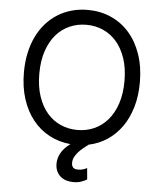

<svg xmlns="http://www.w3.org/2000/svg" viewBox="-62 -790 884 1059"><g transform="rotate(5 380.5 -260.5)"><path d="M701.7 -363.6Q701.7 -288.7 683.4 -226.4Q665.1 -164.1 631.9 -117.2Q598.7 -70.3 552.6 -39.6Q506.4 -8.9 450.3 2.8Q434.3 14.6 419.4 27Q404.5 39.4 393.1 52.7Q381.7 66.1 374.8 80.4Q367.9 94.8 367.9 110.8Q367.9 126.8 375.7 135.8Q383.5 144.9 404.8 144.9Q420.8 144.9 433.2 140.6Q445.7 136.4 453.1 132.1L458.8 194.6Q447.1 202.1 428.1 209Q409.1 215.9 383.5 215.9Q361.9 215.9 343.2 209.9Q324.6 203.8 311.3 191.9Q297.9 180 290.3 162.6Q282.7 145.2 282.7 122.2Q282.7 93 298.1 64.1Q313.6 35.2 349.8 8.5Q286.2 2.8 233 -25.4Q179.7 -53.6 141.2 -101.6Q102.6 -149.5 81.1 -215.9Q59.7 -282.3 59.7 -363.6Q59.7 -421.2 70.5 -471.2Q81.3 -521.3 101.6 -562.9Q121.8 -604.4 150.4 -636.7Q179 -669 214.7 -691.4Q250.4 -713.8 292.3 -725.5Q334.2 -737.2 380.7 -737.2Q450.6 -737.2 509.4 -711.3Q568.2 -685.4 611 -636.9Q653.8 -588.4 677.7 -519.2Q701.7 -449.9 701.7 -363.6ZM616.5 -363.6Q616.5 -434.7 598.2 -489Q579.9 -543.3 548.1 -580.1Q516.3 -616.8 473.4 -635.8Q430.4 -654.8 380.7 -654.8Q331.3 -654.8 288.2 -635.8Q245 -616.8 213.2 -580.1Q181.5 -543.3 163.2 -489Q144.9 -434.7 144.9 -363.6Q144.9 -293 163.2 -238.5Q181.5 -183.9 213.2 -147.2Q245 -110.4 288.2 -91.4Q331.3 -72.4 380.7 -72.4Q430.4 -72.4 473.4 -91.4Q516.3 -110.4 548.1 -147.2Q579.9 -183.9 598.2 -238.5Q616.5 -293 616.5 -363.6Z"/></g></svg>

Font: Fast_Sans
Style: Regular
Weight: 400
Designer: Rasmus Andersson
Foundry: rsms
Version: Version 3.018;git-588b23468